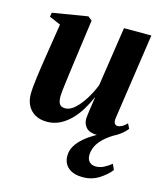

<svg xmlns="http://www.w3.org/2000/svg" viewBox="-112 -607 778 915"><g transform="rotate(15 277.0 -150.0)"><path d="M148 12Q114 12 90 -1.8Q66 -15.5 53.2 -39.8Q40.5 -64 40.5 -96.5Q40.5 -111 42.5 -133Q44.5 -155 47.8 -179.8Q51 -204.5 54.5 -227.8Q58 -251 60.5 -268L89.5 -451.5L33.5 -475.5L37 -496L210 -524.5L230 -509L199 -282.5Q196.5 -263 193.2 -239Q190 -215 187 -191.8Q184 -168.5 182 -150.2Q180 -132 180 -123.5Q180 -106.5 183.2 -95.2Q186.5 -84 194.5 -78.2Q202.5 -72.5 216.5 -72.5Q240 -72.5 263.8 -94.2Q287.5 -116 308.8 -150Q330 -184 344.5 -221L388.5 -514H523.5L461 -88Q459 -71.5 464.5 -63.5Q470 -55.5 479 -55.5Q488.5 -55.5 500.5 -61.8Q512.5 -68 524.5 -81L536.5 -57Q524 -40.5 503.2 -25Q482.5 -9.5 455.8 0.8Q429 11 399 11Q360.5 11 343.5 -6Q326.5 -23 326 -49.5Q326 -54.5 327.5 -66.8Q329 -79 331.2 -95Q333.5 -111 336 -127.8Q338.5 -144.5 340.5 -158.5L339 -159Q325.5 -126 306.8 -95.5Q288 -65 264 -40.8Q240 -16.5 211 -2.2Q182 12 148 12ZM381 223Q336.5 223 310.8 201.8Q285 180.5 285 142.5Q285 117 298.5 94.2Q312 71.5 334.8 52Q357.5 32.5 385.8 16Q414 -0.5 444 -13.5L460.5 -28L493.5 -18.5Q452.5 4 429 26Q405.5 48 395.5 69.8Q385.5 91.5 385.5 113.5Q385.5 133.5 396.8 145.5Q408 157.5 428.5 157.5Q448 157.5 466.2 148.8Q484.5 140 504.5 124L517 151.5Q498 177 462.2 200Q426.5 223 381 223Z"/></g></svg>

Font: Merriweather 120pt
Style: Bold Italic
Weight: 700
Italic angle: -7.8°
Version: Version 2.101